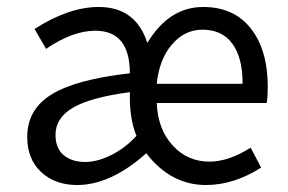

<svg xmlns="http://www.w3.org/2000/svg" viewBox="-20 -518 825 550"><path d="M201 12Q138 12 98 -25Q58 -62 58 -126Q58 -205 128.5 -248Q199 -291 352 -308Q352 -430 253 -430Q188 -430 112 -378L79 -435Q177 -498 263 -498Q369 -498 402 -395Q464 -498 562 -498Q650 -498 698.5 -436.5Q747 -375 747 -269Q747 -241 744 -223H429Q432 -148 474.5 -101.5Q517 -55 580 -55Q635 -55 698 -95L728 -38Q650 12 570 12Q469 12 399 -79Q297 12 201 12ZM224 -54Q259 -54 299 -74Q339 -94 371 -129Q354 -168 352 -229V-254Q239 -239 189 -209.5Q139 -180 139 -132Q139 -93 162.5 -73.5Q186 -54 224 -54ZM429 -278H675Q675 -353 645.5 -393Q616 -433 560 -433Q509 -433 472.5 -390.5Q436 -348 429 -278Z"/></svg>

Font: Toshiba Sans
Style: Regular
Weight: 400
Designer: Paul D. Hunt
Foundry: Toshiba Corporation
Version: Version 2.020;PS 2.0;hotconv 1.0.86;makeotf.lib2.5.63406